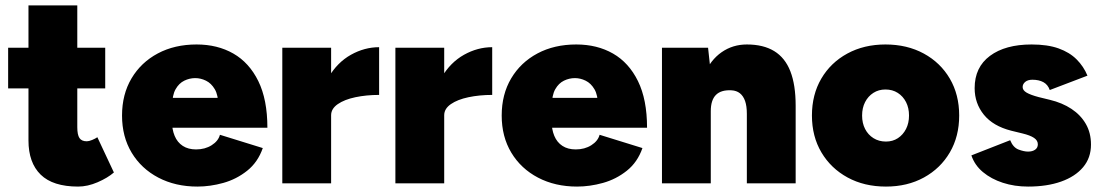

<svg xmlns="http://www.w3.org/2000/svg" viewBox="-20 -676 4068 708"><path d="M268 12Q175 12 130 -32Q85 -76 85 -158V-656H265V-207Q265 -179 273 -167Q281 -155 300 -155Q308 -155 320 -160Q332 -165 339 -170L400 -40Q377 -20 340 -4Q303 12 268 12ZM10 -350V-500H368V-350Z M708 12Q627 12 564 -21Q501 -54 465.5 -113Q430 -172 430 -250Q430 -328 465 -387Q500 -446 562 -479Q624 -512 705 -512Q782 -512 840.5 -478.5Q899 -445 932.5 -377Q966 -309 966 -205H592L614 -231Q614 -199 624 -175Q634 -151 654 -138Q674 -125 703 -125Q736 -125 760.5 -140.5Q785 -156 791 -179L949 -130Q931 -78 891.5 -46.5Q852 -15 803.5 -1.5Q755 12 708 12ZM615 -286 596 -315H803L785 -286Q785 -325 772 -347Q759 -369 739.5 -378.5Q720 -388 700 -388Q679 -388 659.5 -378.5Q640 -369 627.5 -347Q615 -325 615 -286Z M1159 -255Q1159 -336 1191.5 -391Q1224 -446 1274 -474Q1324 -502 1378 -502V-326Q1331 -326 1290.5 -317.5Q1250 -309 1225.5 -292Q1201 -275 1201 -251ZM1021 0V-500H1201V0Z M1576 -255Q1576 -336 1608.5 -391Q1641 -446 1691 -474Q1741 -502 1795 -502V-326Q1748 -326 1707.5 -317.5Q1667 -309 1642.5 -292Q1618 -275 1618 -251ZM1438 0V-500H1618V0Z M2108 12Q2027 12 1964 -21Q1901 -54 1865.5 -113Q1830 -172 1830 -250Q1830 -328 1865 -387Q1900 -446 1962 -479Q2024 -512 2105 -512Q2182 -512 2240.5 -478.5Q2299 -445 2332.5 -377Q2366 -309 2366 -205H1992L2014 -231Q2014 -199 2024 -175Q2034 -151 2054 -138Q2074 -125 2103 -125Q2136 -125 2160.5 -140.5Q2185 -156 2191 -179L2349 -130Q2331 -78 2291.5 -46.5Q2252 -15 2203.5 -1.5Q2155 12 2108 12ZM2015 -286 1996 -315H2203L2185 -286Q2185 -325 2172 -347Q2159 -369 2139.5 -378.5Q2120 -388 2100 -388Q2079 -388 2059.5 -378.5Q2040 -369 2027.5 -347Q2015 -325 2015 -286Z M2421 0V-500H2591L2601 -408V0ZM2734 0V-256H2914V0ZM2734 -256Q2734 -285 2727.5 -303.5Q2721 -322 2708.5 -332Q2696 -342 2677 -343Q2639 -345 2620 -326Q2601 -307 2601 -266H2552Q2552 -345 2576 -400Q2600 -455 2641 -483.5Q2682 -512 2734 -512Q2795 -512 2835 -487.5Q2875 -463 2894.5 -413Q2914 -363 2914 -286V-256Z M3247 12Q3167 12 3105.5 -21.5Q3044 -55 3009 -114Q2974 -173 2974 -250Q2974 -327 3008.5 -386Q3043 -445 3104.5 -478.5Q3166 -512 3245 -512Q3325 -512 3386.5 -478.5Q3448 -445 3482.5 -386Q3517 -327 3517 -250Q3517 -173 3482.5 -114Q3448 -55 3387 -21.5Q3326 12 3247 12ZM3247 -154Q3272 -154 3291 -166.5Q3310 -179 3321 -200.5Q3332 -222 3332 -250Q3332 -278 3321 -299.5Q3310 -321 3290.5 -333.5Q3271 -346 3245 -346Q3220 -346 3200.5 -333.5Q3181 -321 3170 -299.5Q3159 -278 3159 -250Q3159 -222 3170 -200.5Q3181 -179 3201 -166.5Q3221 -154 3247 -154Z M3771 12Q3721 12 3678 -2Q3635 -16 3604.5 -41.5Q3574 -67 3562 -103L3705 -159Q3716 -132 3736 -124.5Q3756 -117 3771 -117Q3787 -117 3797 -124Q3807 -131 3807 -144Q3807 -158 3793 -167.5Q3779 -177 3750 -184L3709 -194Q3642 -211 3608 -253Q3574 -295 3574 -351Q3574 -428 3630.5 -470Q3687 -512 3784 -512Q3843 -512 3883.5 -497.5Q3924 -483 3950 -457Q3976 -431 3990 -397L3851 -344Q3844 -364 3827.5 -373Q3811 -382 3787 -382Q3770 -382 3760.5 -374Q3751 -366 3751 -355Q3751 -343 3765.5 -334.5Q3780 -326 3810 -318L3851 -308Q3897 -297 3931 -274.5Q3965 -252 3984 -219Q4003 -186 4003 -143Q4003 -94 3974 -59.5Q3945 -25 3893 -6.5Q3841 12 3771 12Z"/></svg>

Font: Figtree Black
Style: Regular
Weight: 900
Designer: Erik Kennedy
Foundry: Erik Kennedy
Version: Version 2.001;gftools[0.9.30]